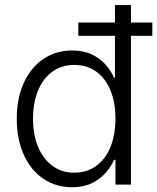

<svg xmlns="http://www.w3.org/2000/svg" viewBox="-20 -748 637 778"><path d="M272.5 10.7Q206.1 10.7 155.3 -23.9Q104.5 -58.6 76.2 -121.3Q47.9 -184.1 47.9 -267.1Q47.9 -349.6 76.4 -412.1Q105 -474.6 155.5 -509Q206.1 -543.5 272.5 -543.5Q318.8 -543.5 352.3 -527.3Q385.7 -511.2 408 -486.1Q430.2 -460.9 441.9 -433.6H445.8V-727.5H510.7V0H447.8V-100.6H442.4Q430.2 -72.8 407.5 -47.1Q384.8 -21.5 351.6 -5.4Q318.4 10.7 272.5 10.7ZM280.8 -48.3Q333 -48.3 370.6 -76.2Q408.2 -104 428 -153.3Q447.8 -202.6 447.8 -267.6Q447.8 -332 428 -380.9Q408.2 -429.7 370.8 -457.3Q333.5 -484.9 280.8 -484.9Q229 -484.9 191.4 -457Q153.8 -429.2 133.8 -380.4Q113.8 -331.5 113.8 -267.6Q113.8 -203.1 134 -153.8Q154.3 -104.5 191.9 -76.4Q229.5 -48.3 280.8 -48.3ZM297.4 -603V-656.7H597.2V-603Z"/></svg>

Font: Inter 20pt Light
Style: Regular
Weight: 300
Version: Version 4.001;git-66647c0bb